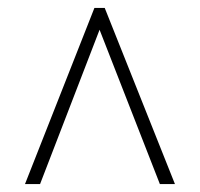

<svg xmlns="http://www.w3.org/2000/svg" viewBox="-20 -734 505 484"><path d="M43 -270 218 -714H244L421 -270H383L231 -659L81 -270Z"/></svg>

Font: Noto Serif Tamil Condensed ExtraLight
Style: Regular
Weight: 200
Width: 3
Designer: Indian Type Foundry, Tom Grace, and the Monotype Design Team
Foundry: Monotype Imaging Inc.
Version: Version 2.004; ttfautohint (v1.8.4.7-5d5b)